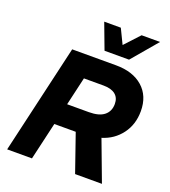

<svg xmlns="http://www.w3.org/2000/svg" viewBox="-163 -1046 1027 1163"><g transform="rotate(20 350.5 -464.0)"><path d="M369 -763 307 -928H414L460 -833L548 -928H667L527 -763ZM19 0 182 -704H465Q574 -704 637.5 -648Q701 -592 701 -494Q701 -408 654.5 -346Q608 -284 532 -261L630 0H457L373 -242H235L179 0ZM436 -563H309L267 -381H407Q473 -381 505.5 -407.5Q538 -434 538 -481Q538 -521 511.5 -542Q485 -563 436 -563Z"/></g></svg>

Font: Prodigy Sans
Style: Bold Italic
Weight: 700
Italic angle: -13°
Designer: Wei Huang
Foundry: Wei Huang
Version: Version 1.003; ttfautohint (v1.8.3)